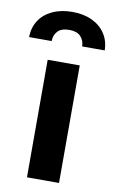

<svg xmlns="http://www.w3.org/2000/svg" viewBox="-128 -806 514 853"><g transform="rotate(10 128.5 -379.5)"><path d="M56.6 -530.3H201.2V0H56.6ZM128.9 -758.8Q179.7 -758.8 218 -740.5Q256.3 -722.2 277.3 -689.7Q298.3 -657.2 298.8 -615.2H197.3Q196.3 -642.6 179.7 -660.2Q163.1 -677.7 128.9 -677.7Q93.3 -677.7 76.4 -659.9Q59.6 -642.1 59.6 -615.2H-42Q-42 -657.2 -21.2 -689.7Q-0.5 -722.2 38.3 -740.5Q77.1 -758.8 128.9 -758.8Z"/></g></svg>

Font: Pretendard GOV
Style: Bold
Weight: 700
Designer: Base glyphs from Inter by Rasmus Andersson; Hangeul glyphs from Noto Sans CJK(Source Han Sans) by Jang Soo-young and Kan
Foundry: Kil Hyung-jin
Version: Version 1.309